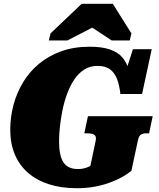

<svg xmlns="http://www.w3.org/2000/svg" viewBox="-20 -974 837 1011"><path d="M291 -231Q291 -265 295.5 -307Q300 -349 309 -393.5Q318 -438 333.5 -480Q349 -522 371 -555Q393 -588 423.5 -607.5Q454 -627 493 -627Q536 -627 560.5 -608Q585 -589 597 -556Q609 -523 614 -479H728L779 -715H680L624 -541L672 -515Q669 -565 658.5 -604.5Q648 -644 624.5 -671.5Q601 -699 559 -713.5Q517 -728 452 -728Q368 -728 301 -703.5Q234 -679 184 -637Q134 -595 100.5 -539Q67 -483 50.5 -419.5Q34 -356 34 -290Q34 -218 58 -161Q82 -104 127 -64.5Q172 -25 237 -4Q302 17 384 17Q435 17 478.5 9Q522 1 558.5 -12.5Q595 -26 623.5 -42Q652 -58 672 -75L706 -234Q711 -258 721.5 -265Q732 -272 750 -272H765L784 -362H443L424 -272H440Q455 -272 466 -269Q477 -266 482 -258Q487 -250 484 -234L456 -101Q450 -97 440 -93Q430 -89 418 -86.5Q406 -84 389 -84Q363 -84 344 -93Q325 -102 313.5 -120Q302 -138 296.5 -165.5Q291 -193 291 -231ZM574 -954H410L246 -798L237 -761H335L519 -856H424L568 -761H663L672 -798Z"/></svg>

Font: Roboto Serif Black
Style: Italic
Weight: 900
Italic angle: -10°
Version: Version 1.008